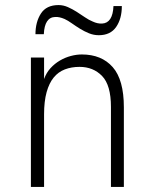

<svg xmlns="http://www.w3.org/2000/svg" viewBox="-20 -738 607 758"><path d="M154 -426Q163 -451 179.5 -469Q196 -487 216.5 -499Q237 -511 259.5 -517Q282 -523 303 -523Q381 -523 425 -473Q469 -423 469 -314V0H418V-316Q418 -402 383 -438Q348 -474 294 -474Q262 -474 236 -464Q210 -454 192 -432Q174 -410 164 -374Q154 -338 154 -287V0H102V-511H154ZM370 -599Q350 -599 331.5 -606.5Q313 -614 296 -624.5Q279 -635 263.5 -646Q248 -657 235 -663Q214 -672 198 -671Q156 -670 153 -603H120Q120 -651 141.5 -684.5Q163 -718 211 -718Q230 -718 248 -710Q266 -702 282.5 -691.5Q299 -681 315 -670Q331 -659 346 -653Q365 -644 383 -645Q425 -647 428 -714H461Q461 -664 438.5 -631.5Q416 -599 370 -599Z"/></svg>

Font: Transpass ExtraLight
Style: Regular
Weight: 200
Designer: Delve Withrington
Foundry: Delve Fonts
Version: Version 1.001;December 18, 2019;FontCreator 12.0.0.2547 64-b